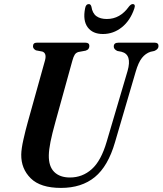

<svg xmlns="http://www.w3.org/2000/svg" viewBox="-20 -909 796 940"><path d="M502.5 -216 604.5 -561.5Q627.5 -642 575 -655.5L554.5 -659.5Q536.5 -668 537 -681.5Q537 -700 559.5 -700H738Q756 -700 756 -683.5Q756 -668 735.5 -659.5L717 -655.5Q692.5 -647.5 675 -625.5Q657.5 -603.5 644.5 -558.5L543 -212.5Q509 -95 444.2 -42Q379.5 11 278.5 11Q178 11 130.5 -36Q83 -83 84 -152.5Q84.5 -181 94.8 -226.5Q105 -272 116 -311L200.5 -614Q209.5 -648.5 187.5 -656.5L156 -662.5Q141 -670.5 141.5 -683Q142 -700 160 -700H398.5Q417.5 -700 417.5 -684Q417.5 -677 413.8 -670.8Q410 -664.5 399.5 -661L364 -654.5Q352 -651 345.8 -641.2Q339.5 -631.5 334 -611L251 -311Q235 -253.5 227.2 -214.8Q219.5 -176 219 -149Q218 -94.5 245.5 -67.2Q273 -40 322.5 -40Q383.5 -40 429.2 -80.8Q475 -121.5 502.5 -216ZM503 -816Q568 -816 611 -876.5Q621 -889 629.5 -889Q645 -889 637.5 -867Q617.5 -808 576.2 -775.2Q535 -742.5 484 -742.5Q433.5 -742.5 409.2 -775.5Q385 -808.5 396.5 -867.5Q400 -889 415 -889Q424 -889 427.5 -876.5Q432.5 -844 451.8 -830Q471 -816 503 -816Z"/></svg>

Font: Fraunces 144pt Soft SemiBold
Style: Italic
Weight: 600
Italic angle: -16°
Version: Version 1.000;[b76b70a41]